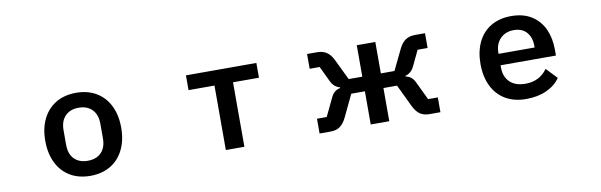

<svg xmlns="http://www.w3.org/2000/svg" viewBox="-43 -926 4085 1305"><g transform="rotate(-10 2000.0 -273.5)"><path d="M238 -274Q238 -361 270 -425.5Q302 -490 361 -525Q420 -560 500 -560Q580 -560 639 -525Q698 -490 730 -425.5Q762 -361 762 -274Q762 -187 730 -122Q698 -57 639 -22Q580 13 500 13Q420 13 361 -22Q302 -57 270 -122Q238 -187 238 -274ZM627 -224V-324Q627 -387 593 -422Q559 -457 500 -457Q441 -457 407 -422Q373 -387 373 -324V-224Q373 -160 407 -125.5Q441 -91 500 -91Q559 -91 593 -125.5Q627 -160 627 -224Z M1564 0H1436V-445H1257V-547H1743V-445H1564Z M2083 0V-102H2150L2211 -229Q2231 -272 2274 -280V-285Q2233 -296 2213 -338L2162 -445H2093V-547H2161Q2200 -547 2226.5 -530Q2253 -513 2272 -475L2342 -330H2436V-547H2564V-330H2658L2728 -475Q2747 -513 2773.5 -530Q2800 -547 2839 -547H2907V-445H2838L2787 -338Q2767 -296 2726 -285V-280Q2769 -272 2789 -229L2850 -102H2917V0H2842Q2803 0 2777 -17.5Q2751 -35 2731 -76L2658 -229H2564V0H2436V-229H2342L2269 -76Q2249 -35 2223 -17.5Q2197 0 2158 0Z M3242 -275Q3242 -361 3273 -425.5Q3304 -490 3363 -525Q3422 -560 3503 -560Q3587 -560 3644 -523.5Q3701 -487 3729 -425Q3757 -363 3757 -285V-243H3375V-227Q3375 -164 3413 -127Q3451 -90 3521 -90Q3618 -90 3672 -166L3743 -91Q3709 -42 3648.5 -14.5Q3588 13 3508 13Q3425 13 3365.5 -22Q3306 -57 3274 -122Q3242 -187 3242 -275ZM3375 -330V-322H3624V-332Q3624 -392 3592.5 -427.5Q3561 -463 3504 -463Q3446 -463 3410.5 -426Q3375 -389 3375 -330Z"/></g></svg>

Font: IBM Plex Sans JP SemiBold
Style: Regular
Weight: 600
Designer: Mike Abbink; Paul van der Laan; Pieter van Rosmalen; Wujin Sim; Yejin Wi; Jinhee Kim; Boomi Park; Yona Kim; Kichan Ma
Foundry: Sandoll Inc.
Version: Version 1.001